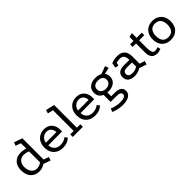

<svg xmlns="http://www.w3.org/2000/svg" viewBox="206 -1866 3302 3302"><g transform="rotate(-45 1857.5 -214.5)"><path d="M522 17 389 -29Q328 15 259 15Q156 15 98.5 -48.5Q41 -112 41 -224Q41 -328 98.5 -386Q156 -444 259 -444Q286 -444 315.5 -438.5Q345 -433 370 -423V-554L275 -587L296 -649L448 -597V-79L542 -47ZM260 -49Q285 -49 315 -59.5Q345 -70 370 -86V-355Q348 -366 317.5 -373Q287 -380 260 -380Q198 -380 159.5 -337.5Q121 -295 121 -225Q121 -146 159.5 -97.5Q198 -49 260 -49Z M1009 -51Q969 -17 927.5 -1Q886 15 833 15Q763 15 711 -12.5Q659 -40 630.5 -91.5Q602 -143 602 -215Q602 -284 629 -335.5Q656 -387 705.5 -415.5Q755 -444 820 -444Q881 -444 924 -418Q967 -392 990.5 -345.5Q1014 -299 1014 -235Q1014 -226 1013.5 -216.5Q1013 -207 1012 -197L679 -195Q682 -144 703.5 -112Q725 -80 758.5 -65Q792 -50 830 -50Q874 -50 909 -62Q944 -74 973 -98ZM937 -258Q936 -314 904.5 -348.5Q873 -383 821 -383Q768 -383 728 -348.5Q688 -314 680 -257Z M1077 0V-62H1161V-566L1061 -588L1078 -652L1239 -615V-62H1323V0Z M1792 -51Q1752 -17 1710.5 -1Q1669 15 1616 15Q1546 15 1494 -12.5Q1442 -40 1413.5 -91.5Q1385 -143 1385 -215Q1385 -284 1412 -335.5Q1439 -387 1488.5 -415.5Q1538 -444 1603 -444Q1664 -444 1707 -418Q1750 -392 1773.5 -345.5Q1797 -299 1797 -235Q1797 -226 1796.5 -216.5Q1796 -207 1795 -197L1462 -195Q1465 -144 1486.5 -112Q1508 -80 1541.5 -65Q1575 -50 1613 -50Q1657 -50 1692 -62Q1727 -74 1756 -98ZM1720 -258Q1719 -314 1687.5 -348.5Q1656 -383 1604 -383Q1551 -383 1511 -348.5Q1471 -314 1463 -257Z M2066 -118Q1975 -118 1922.5 -160.5Q1870 -203 1870 -278Q1870 -355 1923 -399.5Q1976 -444 2067 -444Q2105 -444 2134.5 -437Q2164 -430 2189 -416L2331 -469L2354 -403L2236 -376Q2251 -357 2258.5 -334Q2266 -311 2266 -283Q2266 -233 2241.5 -195.5Q2217 -158 2172 -138Q2127 -118 2066 -118ZM2074 223Q2042 223 1999 216Q1956 209 1917.5 197.5Q1879 186 1860 175L1888 116Q1924 135 1977 146Q2030 157 2074 157Q2117 157 2147 150.5Q2177 144 2193.5 130.5Q2210 117 2210 96Q2210 64 2183 49.5Q2156 35 2106 35H1963V-162L2039 -137V-27H2127Q2207 -27 2247 2Q2287 31 2287 89Q2287 131 2261.5 161Q2236 191 2188.5 207Q2141 223 2074 223ZM2068 -182Q2123 -182 2155 -210Q2187 -238 2187 -281Q2187 -328 2157 -354Q2127 -380 2068 -380Q2009 -380 1979 -354Q1949 -328 1949 -281Q1949 -238 1981 -210Q2013 -182 2068 -182Z M2721 -29Q2656 15 2580 15Q2496 15 2452.5 -19Q2409 -53 2408 -118Q2406 -249 2574 -249L2703 -248Q2703 -315 2678 -347.5Q2653 -380 2602 -380Q2578 -380 2555 -377Q2532 -374 2512 -368L2502 -313L2438 -325L2454 -416Q2492 -430 2528.5 -437Q2565 -444 2599 -444Q2689 -444 2735 -395.5Q2781 -347 2781 -252V-78L2876 -47L2856 17ZM2577 -186Q2534 -186 2511 -169Q2488 -152 2488 -119Q2488 -49 2584 -49Q2653 -49 2703 -87V-185Z M3124 15Q3088 15 3055.5 1Q3023 -13 3003 -49Q2983 -85 2983 -149V-367H2900V-429H2983V-526L3059 -544V-429H3184V-367H3059V-193Q3059 -126 3072 -85Q3085 -44 3129 -44Q3160 -44 3199 -62L3214 -6Q3193 2 3170 8.5Q3147 15 3124 15Z M3453 -444Q3520 -444 3569.5 -416.5Q3619 -389 3647 -337.5Q3675 -286 3675 -214Q3675 -107 3614 -46Q3553 15 3453 15Q3389 15 3339.5 -12.5Q3290 -40 3262.5 -91.5Q3235 -143 3235 -214Q3235 -286 3262.5 -337.5Q3290 -389 3339.5 -416.5Q3389 -444 3453 -444ZM3454 -380Q3385 -380 3350 -336.5Q3315 -293 3315 -214Q3315 -135 3350 -92Q3385 -49 3454 -49Q3525 -49 3560 -92Q3595 -135 3595 -214Q3595 -293 3560 -336.5Q3525 -380 3454 -380Z"/></g></svg>

Font: Podkova
Style: Regular
Weight: 400
Designer: Ilya Yudin
Foundry: Cyreal (www.cyreal.org)
Version: Version 2.103